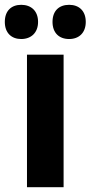

<svg xmlns="http://www.w3.org/2000/svg" viewBox="-53 -777 376 797"><path d="M-33 -686C-33 -640 -5 -615 35 -615C76 -615 105 -641 105 -686C105 -732 76 -757 35 -757C-5 -757 -33 -733 -33 -686ZM165 -686C165 -641 192 -615 234 -615C275 -615 303 -641 303 -686C303 -732 275 -757 234 -757C193 -757 165 -733 165 -686ZM211 0V-550H59V0Z"/></svg>

Font: Noto Sans Myanmar UI Condensed ExtraBold
Style: Regular
Weight: 800
Width: 3
Designer: Monotype Design Team
Foundry: Monotype Imaging Inc.
Version: Version 2.103